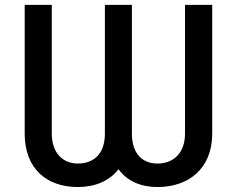

<svg xmlns="http://www.w3.org/2000/svg" viewBox="-20 -747 958 777"><path d="M79.9 -206.3C79.9 -62.9 170.5 9.9 294.7 9.9C363.6 9.9 422.2 -13.8 459.5 -62.1C494.7 -13.8 550.1 9.9 617.5 9.9C741.5 9.9 838.8 -62.9 838.8 -206.3V-727.3H728.7V-206.3C728.7 -125.4 679.7 -85.2 617.5 -85.2C555.8 -85.2 513.8 -125.4 513.8 -206.3V-727.3H404.5V-206.3C404.5 -125.4 360.8 -85.2 294.7 -85.2C236.5 -85.2 189.6 -125.7 189.6 -206.3V-727.3H79.9Z"/></svg>

Font: Margiela Sans Medium
Style: Regular
Weight: 500
Designer: Stefan Endress, Andreas Faust
Version: Version 1.100;FEAKit 1.0